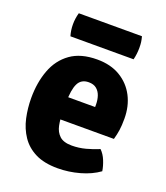

<svg xmlns="http://www.w3.org/2000/svg" viewBox="-130 -773 756 877"><g transform="rotate(20 248.0 -335.0)"><path d="M130 -199V-306.5H318.5V-318Q318.5 -341 312 -360.2Q305.5 -379.5 291.2 -391.2Q277 -403 253 -403Q216.5 -403 201.8 -373Q187 -343 187 -280.5V-233.5Q187 -199.5 193 -170Q199 -140.5 218.5 -122.5Q238 -104.5 278 -104.5Q312 -104.5 344.8 -113.2Q377.5 -122 407.5 -134.5Q425 -117.5 435.5 -91.5Q446 -65.5 449.5 -42Q411.5 -14.5 358.8 0.2Q306 15 252.5 15Q186.5 15 143.5 -6.8Q100.5 -28.5 75.5 -65.8Q50.5 -103 40.2 -149.8Q30 -196.5 30 -246Q30 -321.5 52.8 -382.2Q75.5 -443 125 -478.5Q174.5 -514 254 -514Q320 -514 366.5 -486Q413 -458 437.8 -410.2Q462.5 -362.5 462.5 -302Q462.5 -268.5 459.2 -246.2Q456 -224 449 -199ZM102 -571.5Q94 -598 94 -627.5Q94 -655.5 102 -683.5H409Q413 -668 414.5 -657Q416 -646 416 -629Q416 -599.5 409 -571.5Z"/></g></svg>

Font: Signika
Style: Bold
Weight: 700
Designer: Anna Giedry
Foundry: Anna Giedry
Version: Version 2.001